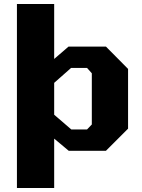

<svg xmlns="http://www.w3.org/2000/svg" viewBox="-20 -757 713 964"><path d="M65 187V-737H252V-461L324 -523H512L623 -411V-111L512 0H325L252 -61V187ZM338 -107H417L441 -132V-389L417 -416H337L252 -341V-181Z"/></svg>

Font: Tomorrow
Style: Bold
Weight: 700
Designer: Tony de Marco, Monica Rizzolli
Foundry: Just in Type
Version: Version 2.002